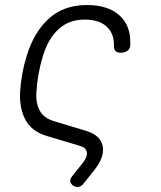

<svg xmlns="http://www.w3.org/2000/svg" viewBox="-20 -580 640 765"><path d="M315 149Q305 162 294 164.5Q283 167 272 160Q261 152 260 142Q259 132 269 120L310 69Q329 45 326 26.5Q323 8 298 1L167 -38Q107 -56 82 -101.5Q57 -147 60 -212Q62 -248 68.5 -284.5Q75 -321 86 -356Q114 -450 173.5 -505Q233 -560 327 -560Q409 -560 455 -519.5Q501 -479 499 -407Q501 -390 490.5 -380Q480 -370 460 -370Q447 -370 440.5 -376.5Q434 -383 434 -397Q435 -447 404.5 -474.5Q374 -502 317 -502Q255 -502 213.5 -464Q172 -426 151 -357Q140 -321 133.5 -284.5Q127 -248 125 -212Q122 -169 138.5 -139Q155 -109 196 -97L325 -58Q382 -40 389.5 3.5Q397 47 354 100Z"/></svg>

Font: Maple Mono ExtraLight
Style: Italic
Weight: 275
Italic angle: -10°
Monospace: yes
Designer: subframe7536
Version: Version 7.000